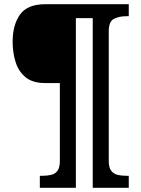

<svg xmlns="http://www.w3.org/2000/svg" viewBox="-20 -780 671 911"><path d="M169 111V54H182Q205 54 223.5 49.5Q242 45 253 30Q264 15 264 -17V-386H193Q135 -386 101.5 -413.5Q68 -441 54 -485.5Q40 -530 40 -582Q40 -662 75 -711Q110 -760 195 -760H591V-703H578Q545 -703 520.5 -690.5Q496 -678 496 -631V-17Q496 15 507.5 30Q519 45 537.5 49.5Q556 54 578 54H591V111H420V-694H340V111Z"/></svg>

Font: Noto Serif ExtraBold
Style: Regular
Weight: 800
Designer: Monotype Design Team
Foundry: Monotype Imaging Inc.
Version: Version 2.014